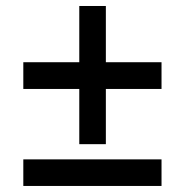

<svg xmlns="http://www.w3.org/2000/svg" viewBox="-20 -615 591 635"><path d="M242.2 -320.8H57.1V-409.2H242.2V-595.2H330.1V-409.2H514.2V-320.8H330.1V-138.2H242.2ZM57.1 0V-87.9H514.2V0Z"/></svg>

Font: Open Sans Semibold
Style: Italic
Weight: 600
Italic angle: -12°
Foundry: Ascender Corporation
Version: Version 1.10